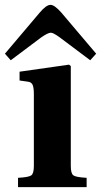

<svg xmlns="http://www.w3.org/2000/svg" viewBox="-48 -767 414 787"><path d="M25.9 0V-38.1Q69.3 -40.5 80.1 -48.1Q90.8 -55.7 90.8 -86.9V-380.9Q90.8 -409.7 85.2 -420.2Q79.6 -430.7 66.9 -432.1L32.2 -437V-473.1L234.9 -502L242.2 -496.1V-86.9Q242.2 -55.7 252.9 -48.1Q263.7 -40.5 307.1 -38.1V0ZM-27.8 -546.9 115.2 -715.8Q141.6 -747.1 159.2 -747.1Q175.3 -747.1 203.1 -715.8L346.2 -546.9L321.8 -520L196.8 -613.8Q195.8 -614.7 192.4 -616.9Q189 -619.1 187.7 -620.1Q186.5 -621.1 183.3 -623Q180.2 -625 178.7 -625.7Q177.2 -626.5 174.8 -627.9Q172.4 -629.4 170.7 -630.1Q168.9 -630.9 166.7 -631.6Q164.6 -632.3 162.8 -632.6Q161.1 -632.8 159.2 -632.8Q148.9 -632.8 121.1 -613.8L-3.9 -520Z"/></svg>

Font: Linguistics Pro
Style: Bold
Weight: 700
Designer: Stefan Peev, Context Ltd
Foundry: Stefan Peev, Context Ltd
Version: Version 001.000